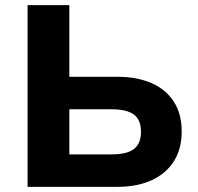

<svg xmlns="http://www.w3.org/2000/svg" viewBox="-20 -725 770 745"><path d="M87 0V-705H249V-427H436Q512 -427 568 -402.5Q624 -378 654.5 -330.5Q685 -283 685 -215Q685 -147 654.5 -99Q624 -51 568 -25.5Q512 0 436 0ZM249 -126H413Q473 -126 500 -147Q527 -168 527 -214Q527 -260 499.5 -280.5Q472 -301 413 -301H249Z"/></svg>

Font: Nunito Sans 8pt ExtraBold
Style: Regular
Weight: 800
Version: Version 3.101;gftools[0.9.27]